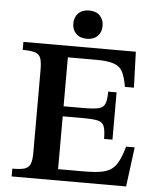

<svg xmlns="http://www.w3.org/2000/svg" viewBox="-57 -885 761 934"><g transform="rotate(5 323.5 -418.5)"><path d="M594 0H35V-38Q72 -38 92.5 -43.5Q113 -49 121.5 -67Q130 -85 130 -123V-527Q130 -565 123.5 -584.5Q117 -604 96.5 -611Q76 -618 35 -618V-657H584L590 -482H546Q538 -529 525 -554.5Q512 -580 482 -590.5Q452 -601 395 -601H257V-362H357Q405 -362 428.5 -368Q452 -374 459.5 -393.5Q467 -413 467 -452H508V-221H467Q467 -262 459.5 -282Q452 -302 428.5 -307.5Q405 -313 357 -313H257V-55H379Q432 -55 465 -60.5Q498 -66 518 -81Q538 -96 551.5 -123Q565 -150 577 -193H619ZM341 -699Q307 -699 288 -718Q269 -737 269 -768Q269 -798 288 -817.5Q307 -837 341 -837Q375 -837 393.5 -817.5Q412 -798 412 -768Q412 -737 393 -718Q374 -699 341 -699Z"/></g></svg>

Font: STIX Two Text SemiBold
Style: Regular
Weight: 600
Designer: Ross Mills, John Hudson & Paul Hanslow, Tiro Typeworks Ltd; with prior portions MicroPress Inc., and Coen Hoffman.
Foundry: Tiro Typeworks Ltd
Version: Version 2.13 b171